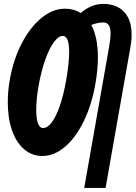

<svg xmlns="http://www.w3.org/2000/svg" viewBox="-20 -774 680 962"><path d="M19 -261.5Q19 -317.5 29 -374Q47 -476.5 89.5 -557.8Q132 -639 188.8 -684.8Q245.5 -730.5 305.5 -730.5Q350.5 -730.5 384.5 -708.5Q406 -728 434.8 -741.2Q463.5 -754.5 499 -754.5Q537.5 -754.5 569.2 -739Q601 -723.5 620.2 -689Q639.5 -654.5 639.5 -600Q639.5 -569.5 633 -535L509 167.5H402L527 -541Q534 -581.5 534 -605.5Q534 -635 524.8 -648.2Q515.5 -661.5 497 -661.5Q470.5 -661.5 437.5 -649Q470.5 -587 470.5 -486.5Q470.5 -424.5 458 -354Q439.5 -248 399.2 -165.8Q359 -83.5 305 -38Q251 7.5 192 7.5Q140 7.5 100.8 -26.2Q61.5 -60 40.2 -121Q19 -182 19 -261.5ZM311 -369Q326.5 -459.5 326.5 -513Q326.5 -594 294.5 -594Q273 -594 250 -562.8Q227 -531.5 207 -475.5Q187 -419.5 174 -348Q161.5 -276.5 161.5 -223.5Q161.5 -180 170.2 -156.2Q179 -132.5 195.5 -132.5Q218 -132.5 239.5 -161Q261 -189.5 279.5 -243Q298 -296.5 311 -369Z"/></svg>

Font: JuliaMono ExtraBoldItalic
Style: Regular
Weight: 800
Italic angle: -9°
Monospace: yes
Designer: cormullion
Foundry: corm
Version: Version 0.049; ttfautohint (v1.8.4)